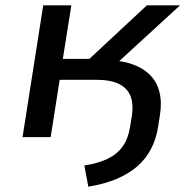

<svg xmlns="http://www.w3.org/2000/svg" viewBox="-20 -517 713 724"><path d="M313 187 298 107Q350 99 385.5 82Q421 65 442 36Q463 7 470 -36L477 -78Q484 -125 472 -155Q460 -185 428.5 -200.5Q397 -216 345 -216H205L171 0H65L143 -497H249L217 -295H317L534 -497H659L393 -253L367 -291Q429 -291 472.5 -277Q516 -263 543.5 -236.5Q571 -210 581 -171Q591 -132 583 -82L576 -38Q569 7 549.5 44.5Q530 82 498 110Q466 138 420 157.5Q374 177 313 187Z"/></svg>

Font: Nunito Sans 7pt SemiExpanded Medium
Style: Italic
Weight: 500
Width: 6
Italic angle: -9°
Designer: Vernon Adams
Foundry: Vernon Adams
Version: Version 3.101;gftools[0.9.27]